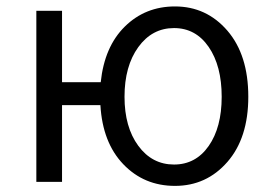

<svg xmlns="http://www.w3.org/2000/svg" viewBox="-20 -574 856 606"><path d="M529.3 -54.7Q597.7 -54.7 638.7 -113.3Q679.7 -171.9 679.7 -268.6Q679.7 -366.2 638.7 -425.8Q597.7 -485.4 529.3 -485.4Q460 -485.4 416.5 -425.3Q373 -365.2 373 -268.6Q373 -172.9 416.5 -113.8Q460 -54.7 529.3 -54.7ZM175.8 -314.5H297.9Q309.6 -426.8 374 -490.2Q438.5 -553.7 532.2 -553.7Q631.8 -553.7 697.8 -477.1Q763.7 -400.4 763.7 -268.6Q763.7 -138.7 697.8 -63Q631.8 12.7 532.2 12.7Q434.6 12.7 369.1 -55.7Q303.7 -124 296.9 -242.2H175.8V0H94.7V-540H175.8Z"/></svg>

Font: Gen Shin Gothic Normal
Style: Regular
Weight: 300
Designer: [Source Han Sans]
Ryoko NISHIZUKA  (kana & ideographs); Paul D. Hunt (Latin, Greek & Cyrillic); Wenlong ZHANG  (bopomofo
Version: Version 1.002.20150607